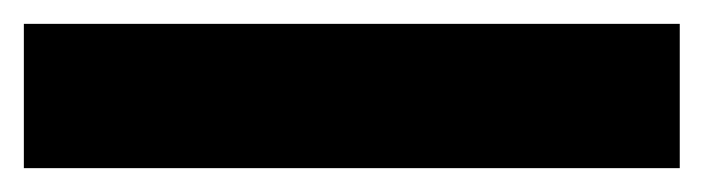

<svg xmlns="http://www.w3.org/2000/svg" viewBox="-20 25 590 161"><path d="M0 166H550V45H0Z"/></svg>

Font: Jost Black
Style: Regular
Weight: 900
Version: Version 3.710